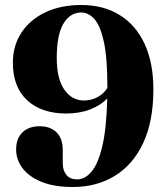

<svg xmlns="http://www.w3.org/2000/svg" viewBox="-20 -734 665 768"><path d="M271.5 14Q196.5 14 146.2 -6.5Q96 -27 70.2 -61Q44.5 -95 44.5 -136Q44.5 -180 69.8 -204.5Q95 -229 138.5 -229Q181.5 -229 206.2 -204.5Q231 -180 231 -134V-81Q231 -52.5 245.5 -34.5Q260 -16.5 288.5 -16.5Q320 -16.5 346.2 -47.5Q372.5 -78.5 389.2 -149.2Q406 -220 409 -340Q383 -313 341 -296.5Q299 -280 244.5 -280Q146 -280 88.8 -332.8Q31.5 -385.5 31.5 -483Q31.5 -551.5 65.8 -603.5Q100 -655.5 161.5 -684.8Q223 -714 305.5 -714Q393.5 -714 458.2 -674.2Q523 -634.5 558.2 -559Q593.5 -483.5 593.5 -376Q593.5 -249 552.8 -162Q512 -75 439.2 -30.5Q366.5 14 271.5 14ZM207 -502.5Q207 -418.5 237.5 -375.2Q268 -332 315 -332Q344.5 -332 369.5 -345.2Q394.5 -358.5 409.5 -382Q409.5 -385 409.5 -388Q409.5 -502 395.5 -566.5Q381.5 -631 357.8 -657.5Q334 -684 305 -684Q260.5 -684 233.8 -639.5Q207 -595 207 -502.5Z"/></svg>

Font: Fraunces 72pt
Style: Bold
Weight: 700
Version: Version 1.000;[b76b70a41]